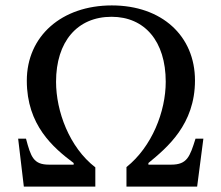

<svg xmlns="http://www.w3.org/2000/svg" viewBox="-20 -689 817 709"><path d="M708 0 731 -177H702C681 -110 671 -81 612 -81H528V-87C597 -144 700 -229 700 -392C700 -556 578 -669 393 -669C208 -669 79 -556 79 -391C79 -227 176 -144 252 -87V-81H161C104 -81 94 -109 76 -177H47L68 0H332V-71C236 -145 187 -278 187 -387C187 -535 265 -627 392 -627C514 -627 592 -537 592 -387C592 -277 541 -147 447 -72V0Z"/></svg>

Font: STIX Two Math
Style: Regular
Weight: 400
Designer: Ross Mills, John Hudson & Paul Hanslow, Tiro Typeworks Ltd; with portions MicroPress Inc., with additions and correction
Foundry: Tiro Typeworks Ltd
Version: Version 2.02 b142